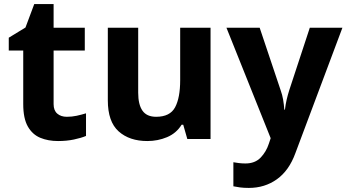

<svg xmlns="http://www.w3.org/2000/svg" viewBox="-20 -682 1700 942"><path d="M308 -109Q333 -109 356 -114Q379 -119 402 -126V-15Q378 -5 342.5 2.5Q307 10 265 10Q216 10 177.5 -6Q139 -22 116.5 -61.5Q94 -101 94 -171V-434H23V-497L105 -547L148 -662H243V-546H396V-434H243V-171Q243 -140 261 -124.5Q279 -109 308 -109Z M1013 -546V0H899L879 -70H871Q845 -28 799.5 -9Q754 10 703 10Q615 10 562 -37.5Q509 -85 509 -190V-546H658V-227Q658 -169 679 -139Q700 -109 746 -109Q814 -109 839 -155.5Q864 -202 864 -289V-546Z M1091 -546H1254L1357 -239Q1365 -217 1369 -193.5Q1373 -170 1375 -144H1378Q1381 -170 1386.5 -193.5Q1392 -217 1399 -239L1500 -546H1660L1429 70Q1398 155 1338.5 197.5Q1279 240 1201 240Q1176 240 1157.5 237.5Q1139 235 1125 232V114Q1136 116 1151.5 118Q1167 120 1184 120Q1231 120 1258.5 91.5Q1286 63 1299 23L1308 -4Z"/></svg>

Font: Noto Sans Telugu
Style: Bold
Weight: 700
Designer: Jelle Bosma - Monotype Design Team
Foundry: Monotype Imaging Inc.
Version: Version 2.005; ttfautohint (v1.8.4.7-5d5b)